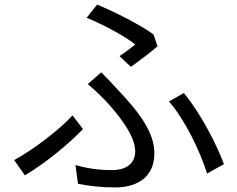

<svg xmlns="http://www.w3.org/2000/svg" viewBox="-20 -793 1040 842"><path d="M504 -547 554 -500C591 -526 648 -570 671 -590L653 -642C593 -686 482 -741 406 -773L360 -715C436 -684 530 -633 573 -598C559 -586 530 -564 504 -547ZM311 -69 322 13C367 22 422 29 485 29C558 29 657 1 657 -121C657 -212 591 -300 498 -398C474 -424 449 -451 424 -476L365 -424C393 -401 423 -372 445 -349C501 -288 573 -198 573 -130C573 -65 518 -47 472 -47C410 -47 361 -55 311 -69ZM888 -32 962 -73C930 -161 855 -304 786 -385L721 -348C790 -270 859 -127 888 -32ZM344 -227 298 -287C241 -224 124 -135 42 -91L89 -24C187 -82 286 -167 344 -227Z"/></svg>

Font: GenYoGothic2 TW R
Style: Regular
Weight: 400
Version: Version 2.100;PS 2.1;hotconv 16.6.51;makeotf.lib2.5.65220 DE